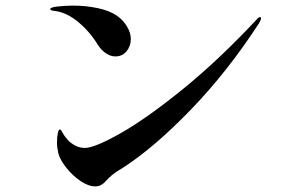

<svg xmlns="http://www.w3.org/2000/svg" viewBox="-20 -699 1040 684"><path d="M328 -540Q301 -585 260 -619.5Q219 -654 176 -660Q159 -661 159 -667Q159 -673 186.5 -676Q214 -679 241 -679Q286 -679 328.5 -670Q371 -661 398 -642Q419 -627 432.5 -604.5Q446 -582 446 -560Q446 -535 431 -516.5Q416 -498 391 -498Q374 -498 357.5 -509Q341 -520 328 -540ZM183 -191Q183 -211 186 -224.5Q189 -238 193 -238Q197 -238 203.5 -225.5Q210 -213 222 -200Q232 -189 248 -180.5Q264 -172 282 -172Q317 -172 409 -224Q501 -276 629 -379.5Q757 -483 892 -627Q901 -638 906 -638Q910 -638 910 -634Q910 -630 906.5 -623.5Q903 -617 902 -615Q790 -443 660 -308.5Q530 -174 419 -102Q417 -101 401 -91Q390 -84 380 -76Q370 -68 358 -55Q341 -35 320 -35Q295 -35 267 -54Q239 -73 217 -100.5Q195 -128 188 -152Q183 -174 183 -191Z"/></svg>

Font: Shippori Mincho
Style: Bold
Weight: 700
Designer: FONTDASU
Foundry: FONTDASU / Google Inc. / but / Adobe
Version: Version 3.110; ttfautohint (v1.8.3)